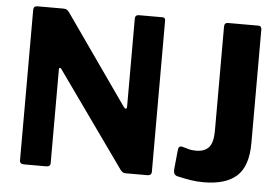

<svg xmlns="http://www.w3.org/2000/svg" viewBox="-52 -815 1311 898"><g transform="rotate(5 603.5 -366.0)"><path d="M676 -742Q689 -742 689 -727V-16Q689 -9 684 -4.5Q679 0 670 0H569Q561 0 556 -2Q551 -4 544 -12L225 -460Q221 -465 217.5 -464Q214 -463 214 -458V-18Q215 0 194 0H90Q70 0 70 -17V-723Q70 -742 88 -742H209Q220 -742 225.5 -739Q231 -736 238 -727L532 -308Q538 -300 542.5 -301Q547 -302 547 -311V-724Q547 -742 565 -742ZM1141 -192Q1141 -84 1089.5 -37Q1038 10 934 10Q900 10 870.5 5Q841 0 815 -6Q802 -8 796.5 -15.5Q791 -23 792 -39L801 -129Q802 -150 820 -147Q833 -144 848.5 -139Q864 -134 886 -134Q926 -134 946 -156.5Q966 -179 966 -235V-723Q966 -742 983 -742H1126Q1141 -742 1141 -724V-192Z"/></g></svg>

Font: Libre Franklin
Style: Bold
Weight: 700
Designer: Pablo Impallari, Rodrigo Fuenzalida, Nhung Nguyen
Foundry: Impallari Type
Version: Version 3.000